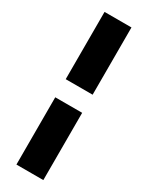

<svg xmlns="http://www.w3.org/2000/svg" viewBox="-222 -738 714 927"><g transform="rotate(30 135.0 -274.5)"><path d="M210 -224V151H60V-224ZM210 -700V-325H60V-700Z"/></g></svg>

Font: Urbanist
Style: Regular
Weight: 400
Designer: Corey Hu
Foundry: Corey Hu
Version: Version 1.2; befe77262ef67d88f1d94aa3d2e49ef1327b4483